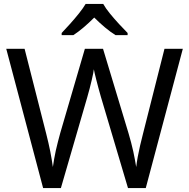

<svg xmlns="http://www.w3.org/2000/svg" viewBox="-20 -964 970 984"><path d="M917 -714 727 0H636L497 -468Q491 -489 485 -511Q479 -533 474 -553Q469 -573 465.5 -587.5Q462 -602 461 -609Q460 -602 457.5 -587.5Q455 -573 450 -553Q445 -533 439.5 -510.5Q434 -488 427 -465L292 0H201L12 -714H106L217 -278Q223 -255 228 -232.5Q233 -210 237.5 -188.5Q242 -167 245 -147Q248 -127 251 -108Q254 -128 257.5 -149Q261 -170 266 -192.5Q271 -215 277 -238Q283 -261 289 -283L415 -714H508L639 -280Q646 -257 652 -233.5Q658 -210 663 -188Q668 -166 671.5 -145.5Q675 -125 678 -108Q681 -133 686 -160.5Q691 -188 698 -218Q705 -248 713 -279L823 -714ZM509 -944Q521 -922 543.5 -894.5Q566 -867 590.5 -840.5Q615 -814 634 -795V-784H572Q546 -800 518 -823.5Q490 -847 463 -874Q436 -847 409 -824Q382 -801 356 -784H296V-795Q315 -815 338.5 -841Q362 -867 384 -894.5Q406 -922 419 -944Z"/></svg>

Font: Noto Sans Devanagari
Style: Regular
Weight: 400
Designer: Jelle Bosma - Monotype Design Team
Foundry: Monotype Imaging Inc.
Version: Version 2.003